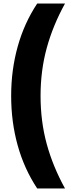

<svg xmlns="http://www.w3.org/2000/svg" viewBox="-20 -820 413 1084"><path d="M43 -279Q43 -425 80 -557.5Q117 -690 190 -800H347Q279 -677 244 -549.5Q209 -422 209 -279Q209 -134 244 -6.5Q279 121 347 244H190Q117 134 80 1.5Q43 -131 43 -279Z"/></svg>

Font: Noto Sans Malayalam SemiCondensed Black
Style: Regular
Weight: 900
Width: 4
Designer: Jelle Bosma - Monotype Design Team
Foundry: Monotype Imaging Inc.
Version: Version 2.104; ttfautohint (v1.8.4.7-5d5b)